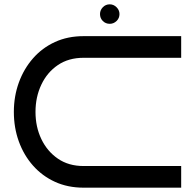

<svg xmlns="http://www.w3.org/2000/svg" viewBox="-20 -867 894 887"><path d="M817 0H366Q293 0 234 -27Q175 -54 132.5 -102Q90 -150 67 -213.5Q44 -277 44 -350Q44 -422 67 -485.5Q90 -549 132.5 -597.5Q175 -646 234 -673Q293 -700 366 -700H817V-600H366Q297 -600 247.5 -566.5Q198 -533 171 -476Q144 -419 144 -350Q144 -281 171 -224.5Q198 -168 247.5 -134Q297 -100 366 -100H817ZM532 -802Q532 -783 518.5 -770Q505 -757 487 -757Q468 -757 455 -770Q442 -783 442 -802Q442 -820 455 -833.5Q468 -847 487 -847Q505 -847 518.5 -833.5Q532 -820 532 -802Z"/></svg>

Font: Bruno Ace SC
Style: Regular
Weight: 400
Version: Version 1.100; ttfautohint (v1.8.4.7-5d5b);gftools[0.9.27]